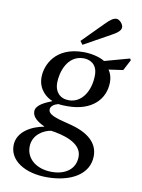

<svg xmlns="http://www.w3.org/2000/svg" viewBox="-102 -792 813 1102"><g transform="rotate(10 304.0 -240.5)"><path d="M304 -562 319 -542 470 -626C500 -642 526 -659 526 -680C526 -700 502 -723 487 -723C470 -723 453 -713 423 -682ZM30 96C30 185 123 242 250 242C385 242 494 185 494 75C494 0 437 -54 319 -82C235 -102 198 -116 198 -144C198 -163 218 -177 242 -183C262 -180 281 -180 296 -180C435 -180 512 -256 512 -359C512 -386 504 -411 491 -428L575 -440L608 -503L602 -512L457 -472C431 -489 382 -502 333 -502C169 -502 120 -389 120 -318C120 -244 174 -206 204 -195V-193C173 -180 113 -158 113 -118C113 -85 143 -62 184 -43V-41C116 -29 30 13 30 96ZM122 87C122 15 187 -19 228 -25C291 -16 409 10 409 94C409 170 347 207 272 207C185 207 122 159 122 87ZM214 -301C214 -364 245 -467 340 -467C370 -467 420 -452 420 -383C420 -290 372 -215 297 -215C244 -215 214 -251 214 -301Z"/></g></svg>

Font: Heuristica
Style: Italic
Weight: 400
Italic angle: -13°
Version: Version 1.0.1